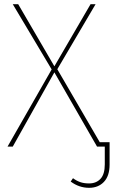

<svg xmlns="http://www.w3.org/2000/svg" viewBox="-20 -701 544 918"><path d="M504 -21V86Q504 140 477 168.5Q450 197 406 197Q358 197 318 167L329 151Q345 163 363 169.5Q381 176 406 176Q440 176 460.5 154Q481 132 481 85V0H444L240 -355L41 0H16L227 -369L41 -681H67L240 -384L413 -681H437L254 -370L457 -21Z"/></svg>

Font: Fira Sans Thin
Style: Regular
Weight: 100
Designer: bBox Type GmbH & Carrois Corporate GbR & Edenspiekermann AG
Foundry: bBox Type GmbH & Carrois Corporate GbR & Edenspiekermann AG
Version: Version 4.301